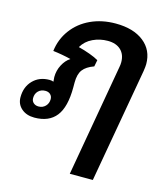

<svg xmlns="http://www.w3.org/2000/svg" viewBox="-138 -679 882 1022"><g transform="rotate(15 303.0 -168.0)"><path d="M585 -419Q585 -406 581 -380L470 250H343L451 -366Q454 -381 454 -394Q454 -437 428 -461.5Q402 -486 356 -486Q313 -486 274.5 -468Q236 -450 215 -414Q247 -406 278.5 -394.5Q310 -383 328 -372L321 -336Q279 -321 260.5 -296.5Q242 -272 242 -226V-199Q242 -91 202.5 -40.5Q163 10 83 10Q39 10 11.5 -14Q-16 -38 -16 -76Q-16 -133 19 -169Q54 -205 110 -205Q123 -205 132 -201Q130 -217 130 -226Q130 -262 146.5 -293.5Q163 -325 188 -341Q140 -353 89 -359Q97 -425 135.5 -477Q174 -529 235.5 -557.5Q297 -586 373 -586Q471 -586 528 -541Q585 -496 585 -419ZM142 -107Q142 -123 131.5 -133Q121 -143 104 -143Q80 -143 65 -128Q50 -113 50 -89Q50 -73 61 -63Q72 -53 89 -53Q112 -53 127 -68.5Q142 -84 142 -107Z"/></g></svg>

Font: Sarabun
Style: Bold Italic
Weight: 700
Italic angle: -10°
Designer: Suppakit Chalermlarp | Katatrad Co.,Ltd.
Foundry: Cadson Demak Co.,Ltd.
Version: Version 1.000; ttfautohint (v1.6)